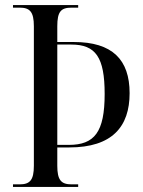

<svg xmlns="http://www.w3.org/2000/svg" viewBox="-20 -734 561 754"><path d="M31 0H287V-10H261C220 -10 205 -27 205 -83V-155H252C421 -155 489 -237 489 -368C489 -500 421 -569 270 -569H205V-631C205 -688 219 -704 261 -704H287V-714H31V-704H57C97 -704 113 -688 113 -631V-83C113 -26 97 -10 57 -10H31ZM250 -165H205V-559H260C356 -559 391 -509 391 -365C391 -215 351 -165 250 -165Z"/></svg>

Font: Noto Serif Display Condensed
Style: Regular
Weight: 400
Width: 3
Designer: Monotype Design Team
Foundry: Monotype Imaging Inc.
Version: Version 2.009